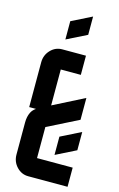

<svg xmlns="http://www.w3.org/2000/svg" viewBox="-135 -821 631 1016"><g transform="rotate(15 180.0 -312.5)"><path d="M234.9 -105 345.2 -160.2V-60.1L234.9 -4.9ZM132.3 -710 242.7 -765.1V-665L132.3 -609.9ZM319.8 -220.2 149.9 -134.8V35.2H345.2V140.1H129.9Q92.8 140.1 66.4 112.3Q40 84.5 40 44.9V-129.9Q40 -163.1 51.8 -186.5Q59.6 -202.6 77.1 -214.8H40V-460Q40 -499.5 66.4 -527.3Q92.8 -555.2 129.9 -555.2H259.8V-450.2H149.9V-253.4L319.8 -339.8Z"/></g></svg>

Font: Horta
Style: Regular
Weight: 600
Width: 3
Version: Version 0.11